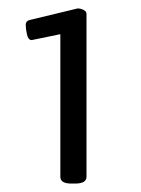

<svg xmlns="http://www.w3.org/2000/svg" viewBox="-20 -783 335 455"><path d="M149 -348Q123 -348 123 -364V-702L55 -688Q47 -688 44 -701Q41 -714 41 -724Q41 -734 52 -736L164 -763Q171 -763 178 -759.5Q185 -756 185 -750V-364Q185 -348 158 -348Z"/></svg>

Font: Asap Semi Condensed Medium
Style: Regular
Weight: 500
Width: 4
Designer: Pablo Cosgaya
Foundry: Omnibus-Type
Version: Version 3.001; ttfautohint (v1.8.4.7-5d5b)